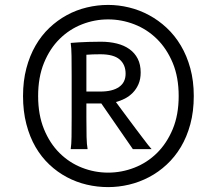

<svg xmlns="http://www.w3.org/2000/svg" viewBox="-20 -745 829 777"><path d="M329.6 -374.5H385.7Q435.5 -374.5 461.9 -393.1Q488.3 -411.6 488.3 -446.8Q488.3 -483.4 464.1 -504.4Q439.9 -525.4 385.7 -525.4Q369.6 -525.4 356 -524.9Q342.3 -524.4 329.6 -523.4ZM329.6 -267.6Q329.6 -221.7 330.3 -190.9Q331.1 -160.2 334.5 -141.6H266.1Q269 -160.2 269.5 -190.9Q270 -221.7 270 -267.6V-438.5Q270 -484.4 269.5 -518.6Q269 -552.7 266.1 -571.3Q280.8 -572.3 299.8 -573.7Q315.9 -574.7 338.1 -575.4Q360.4 -576.2 388.2 -576.2Q423.3 -576.2 452.9 -568.8Q482.4 -561.5 503.9 -546.1Q525.4 -530.8 537.4 -507.3Q549.3 -483.9 549.3 -451.7Q549.3 -424.8 540.5 -404.5Q531.7 -384.3 517.3 -369.6Q502.9 -355 485.1 -345.9Q467.3 -336.9 449.2 -332Q457.5 -320.8 470.2 -303.5Q482.9 -286.1 497.6 -266.6Q512.2 -247.1 527.3 -226.8Q542.5 -206.5 555.7 -189.2Q568.8 -171.9 578.9 -158.9Q588.9 -146 593.3 -141.6H517.6L390.1 -326.2H329.6ZM417.5 -666.5Q362.8 -666.5 311.8 -646.5Q260.7 -626.5 221.2 -587.4Q181.6 -548.3 158 -490.5Q134.3 -432.6 134.3 -356.4Q134.3 -280.3 158 -222.4Q181.6 -164.6 221.2 -125.5Q260.7 -86.4 311.8 -66.4Q362.8 -46.4 417.5 -46.4Q472.2 -46.4 523.7 -66.4Q575.2 -86.4 615 -125.5Q654.8 -164.6 679 -222.4Q703.1 -280.3 703.1 -356.4Q703.1 -432.6 679 -490.5Q654.8 -548.3 615 -587.4Q575.2 -626.5 523.7 -646.5Q472.2 -666.5 417.5 -666.5ZM417.5 -725.1Q460 -725.1 502.2 -714.8Q544.4 -704.6 583 -683.8Q621.6 -663.1 654.5 -632.3Q687.5 -601.6 711.9 -560.5Q736.3 -519.5 750.2 -468.5Q764.2 -417.5 764.2 -356.4Q764.2 -293.9 750.2 -242.4Q736.3 -190.9 711.9 -150.1Q687.5 -109.4 654.5 -78.9Q621.6 -48.3 583 -28.1Q544.4 -7.8 502.2 2.2Q460 12.2 417.5 12.2Q373.5 12.2 331.1 2.2Q288.6 -7.8 250.5 -28.1Q212.4 -48.3 179.9 -78.9Q147.5 -109.4 123.8 -150.1Q100.1 -190.9 86.7 -242.7Q73.2 -294.4 73.2 -356.4Q73.2 -417.5 86.7 -468.5Q100.1 -519.5 123.8 -560.5Q147.5 -601.6 179.9 -632.3Q212.4 -663.1 250.5 -683.8Q288.6 -704.6 331.3 -714.8Q374 -725.1 417.5 -725.1Z"/></svg>

Font: Andika Am
Style: Regular
Weight: 400
Designer: Victor Gaultney, Annie Olsen, Julie Remington, Don Collingsworth, Eric Hays, Becca Hirsbrunner
Foundry: SIL International
Version: Version 5.000